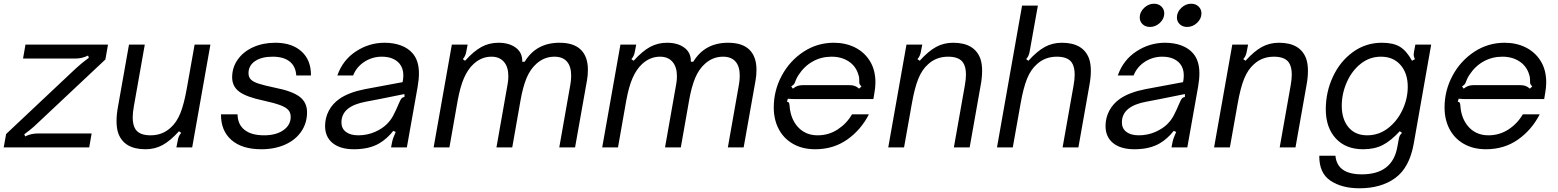

<svg xmlns="http://www.w3.org/2000/svg" viewBox="-27 -793 8380 1033"><path d="M-7 0 6 -72 362 -407Q407 -450 451 -482L447 -494Q427 -485 411.5 -481.5Q396 -478 375 -478H97L110 -553H554L540 -473L193 -147Q176 -130 154.5 -111Q133 -92 104 -71L108 -59Q127 -68 143.5 -71.5Q160 -75 180 -75H466L453 0Z M609 -77Q600 -104 600 -141Q600 -178 608 -220L667 -553H752L693 -220Q687 -187 687 -161Q687 -119 703 -96Q725 -65 783 -65Q847 -65 891 -106Q923 -134 943 -183Q963 -232 978 -317L1020 -553H1105L1007 0H922L929 -36Q933 -62 948 -78L936 -87Q889 -35 847.5 -12.5Q806 10 756 10Q640 10 609 -77Z M1162 -178H1251Q1252 -123 1289 -94Q1326 -65 1394 -65Q1458 -65 1497.5 -92.5Q1537 -120 1537 -164Q1537 -187 1524 -201.5Q1511 -216 1480 -227.5Q1449 -239 1390 -252Q1299 -271 1260.5 -299.5Q1222 -328 1222 -377Q1222 -430 1252 -472.5Q1282 -515 1335 -539Q1388 -563 1454 -563Q1544 -563 1595.5 -516Q1647 -469 1646 -387H1567Q1564 -436 1531.5 -462Q1499 -488 1440 -488Q1380 -488 1345 -464Q1310 -440 1310 -399Q1310 -379 1322 -366Q1334 -353 1364.5 -343Q1395 -333 1453 -321Q1545 -303 1585 -272.5Q1625 -242 1625 -189Q1625 -131 1594 -85.5Q1563 -40 1507 -15Q1451 10 1379 10Q1275 10 1218 -40Q1161 -90 1162 -178Z M1722 -115Q1722 -159 1742 -197Q1762 -235 1799 -261Q1849 -296 1935 -313L2139 -351Q2143 -368 2143 -388Q2143 -425 2123 -450Q2091 -488 2027 -488Q1976 -488 1933.5 -460.5Q1891 -433 1873 -387H1788Q1817 -470 1888 -516.5Q1959 -563 2042 -563Q2091 -563 2130 -548.5Q2169 -534 2193 -506Q2227 -467 2227 -398Q2227 -366 2220 -326L2162 0H2077L2082 -26Q2086 -48 2102 -83L2089 -89Q2055 -46 2014 -22Q1960 10 1877 10Q1804 10 1763 -23Q1722 -56 1722 -115ZM1992 -84Q2029 -101 2051.5 -122.5Q2074 -144 2088 -170Q2102 -196 2121 -241Q2127 -256 2133 -263Q2139 -270 2149 -271V-287L2015 -260L1942 -246Q1877 -234 1844 -207Q1810 -179 1810 -134Q1810 -102 1834 -83.5Q1858 -65 1901 -65Q1949 -65 1992 -84Z M2306 0 2404 -553H2489L2482 -517Q2478 -491 2463 -475L2475 -466Q2522 -518 2563.5 -540.5Q2605 -563 2655 -563Q2712 -563 2748 -536.5Q2784 -510 2783 -461H2796Q2858 -563 2983 -563Q3060 -563 3098 -525.5Q3136 -488 3136 -418Q3136 -386 3131 -360L3067 0H2982L3042 -340Q3046 -363 3046 -386Q3046 -436 3023 -462Q3000 -488 2956 -488Q2902 -488 2860 -451Q2826 -421 2806 -373Q2786 -325 2773 -250L2729 0H2644L2704 -340Q2708 -361 2708 -383Q2708 -433 2684 -460.5Q2660 -488 2617 -488Q2563 -488 2520 -448Q2490 -420 2469.5 -373.5Q2449 -327 2435 -250L2391 0Z M3213 0 3311 -553H3396L3389 -517Q3385 -491 3370 -475L3382 -466Q3429 -518 3470.5 -540.5Q3512 -563 3562 -563Q3619 -563 3655 -536.5Q3691 -510 3690 -461H3703Q3765 -563 3890 -563Q3967 -563 4005 -525.5Q4043 -488 4043 -418Q4043 -386 4038 -360L3974 0H3889L3949 -340Q3953 -363 3953 -386Q3953 -436 3930 -462Q3907 -488 3863 -488Q3809 -488 3767 -451Q3733 -421 3713 -373Q3693 -325 3680 -250L3636 0H3551L3611 -340Q3615 -361 3615 -383Q3615 -433 3591 -460.5Q3567 -488 3524 -488Q3470 -488 3427 -448Q3397 -420 3376.5 -373.5Q3356 -327 3342 -250L3298 0Z M4136 -215Q4136 -306 4179 -386Q4222 -466 4296 -514.5Q4370 -563 4459 -563Q4522 -563 4572.5 -538Q4623 -513 4653 -465Q4683 -417 4683 -349Q4683 -322 4677 -290L4672 -260H4277Q4270 -260 4249.5 -260Q4229 -260 4212 -262L4207 -246Q4216 -244 4218 -239.5Q4220 -235 4221 -225Q4222 -215 4223 -205Q4233 -141 4272.5 -103Q4312 -65 4372 -65Q4432 -65 4480.5 -97Q4529 -129 4557 -178H4648Q4605 -94 4531 -42Q4457 10 4359 10Q4291 10 4240.5 -18.5Q4190 -47 4163 -98Q4136 -149 4136 -215ZM4239 -316Q4251 -326 4263.5 -330.5Q4276 -335 4293 -335H4541Q4560 -335 4572 -330.5Q4584 -326 4595 -316L4608 -328Q4600 -336 4598 -340.5Q4596 -345 4596 -352V-363Q4596 -379 4592 -389Q4579 -436 4540 -462Q4501 -488 4447 -488Q4392 -488 4346 -462.5Q4300 -437 4269 -389Q4260 -375 4256.5 -366Q4253 -357 4252 -355Q4249 -346 4245.5 -341Q4242 -336 4230 -328Z M4752 0 4850 -553H4935L4928 -517Q4924 -491 4909 -475L4921 -466Q4968 -518 5009.5 -540.5Q5051 -563 5101 -563Q5217 -563 5248 -476Q5257 -449 5257 -412Q5257 -375 5249 -333L5190 0H5105L5164 -333Q5170 -366 5170 -392Q5170 -434 5154 -457Q5132 -488 5074 -488Q5010 -488 4966 -447Q4934 -419 4914 -370Q4894 -321 4879 -236L4837 0Z M5337 0 5472 -763H5557L5513 -517Q5509 -491 5494 -475L5506 -466Q5553 -518 5594.5 -540.5Q5636 -563 5686 -563Q5802 -563 5833 -476Q5842 -449 5842 -412Q5842 -375 5834 -333L5775 0H5690L5749 -333Q5755 -366 5755 -392Q5755 -434 5739 -457Q5717 -488 5659 -488Q5595 -488 5551 -447Q5519 -419 5499 -370Q5479 -321 5464 -236L5422 0Z M5921 -115Q5921 -159 5941 -197Q5961 -235 5998 -261Q6048 -296 6134 -313L6338 -351Q6342 -368 6342 -388Q6342 -425 6322 -450Q6290 -488 6226 -488Q6175 -488 6132.5 -460.5Q6090 -433 6072 -387H5987Q6016 -470 6087 -516.5Q6158 -563 6241 -563Q6290 -563 6329 -548.5Q6368 -534 6392 -506Q6426 -467 6426 -398Q6426 -366 6419 -326L6361 0H6276L6281 -26Q6285 -48 6301 -83L6288 -89Q6254 -46 6213 -22Q6159 10 6076 10Q6003 10 5962 -23Q5921 -56 5921 -115ZM6191 -84Q6228 -101 6250.5 -122.5Q6273 -144 6287 -170Q6301 -196 6320 -241Q6326 -256 6332 -263Q6338 -270 6348 -271V-287L6214 -260L6141 -246Q6076 -234 6043 -207Q6009 -179 6009 -134Q6009 -102 6033 -83.5Q6057 -65 6100 -65Q6148 -65 6191 -84ZM6105 -699Q6105 -728 6128.5 -750.5Q6152 -773 6182 -773Q6206 -773 6221.5 -758Q6237 -743 6237 -721Q6237 -692 6213.5 -670Q6190 -648 6160 -648Q6136 -648 6120.5 -662.5Q6105 -677 6105 -699ZM6305 -699Q6305 -728 6328.5 -750.5Q6352 -773 6382 -773Q6406 -773 6421.5 -758Q6437 -743 6437 -721Q6437 -692 6413.5 -670Q6390 -648 6360 -648Q6336 -648 6320.5 -662.5Q6305 -677 6305 -699Z M6505 0 6603 -553H6688L6681 -517Q6677 -491 6662 -475L6674 -466Q6721 -518 6762.5 -540.5Q6804 -563 6854 -563Q6970 -563 7001 -476Q7010 -449 7010 -412Q7010 -375 7002 -333L6943 0H6858L6917 -333Q6923 -366 6923 -392Q6923 -434 6907 -457Q6885 -488 6827 -488Q6763 -488 6719 -447Q6687 -419 6667 -370Q6647 -321 6632 -236L6590 0Z M7071 45H7158Q7167 145 7300 145Q7465 145 7491 -3L7497 -36Q7500 -53 7503 -60.5Q7506 -68 7516 -78L7504 -87Q7456 -35 7412 -12.5Q7368 10 7307 10Q7213 10 7159.5 -48.5Q7106 -107 7106 -205Q7106 -298 7144.5 -380.5Q7183 -463 7252 -513Q7321 -563 7408 -563Q7470 -563 7505.5 -541Q7541 -519 7570 -466L7586 -475Q7579 -486 7579 -500Q7579 -503 7581 -517L7588 -553H7673L7579 -19Q7556 109 7480 164.5Q7404 220 7287 220Q7192 220 7131 179Q7070 138 7071 45ZM7547 -326Q7547 -399 7508 -443.5Q7469 -488 7403 -488Q7342 -488 7294 -450Q7246 -412 7219 -350.5Q7192 -289 7192 -224Q7192 -152 7228 -108.5Q7264 -65 7329 -65Q7391 -65 7440.5 -103Q7490 -141 7518.5 -201.5Q7547 -262 7547 -326Z M7745 -215Q7745 -306 7788 -386Q7831 -466 7905 -514.5Q7979 -563 8068 -563Q8131 -563 8181.5 -538Q8232 -513 8262 -465Q8292 -417 8292 -349Q8292 -322 8286 -290L8281 -260H7886Q7879 -260 7858.5 -260Q7838 -260 7821 -262L7816 -246Q7825 -244 7827 -239.5Q7829 -235 7830 -225Q7831 -215 7832 -205Q7842 -141 7881.5 -103Q7921 -65 7981 -65Q8041 -65 8089.5 -97Q8138 -129 8166 -178H8257Q8214 -94 8140 -42Q8066 10 7968 10Q7900 10 7849.5 -18.5Q7799 -47 7772 -98Q7745 -149 7745 -215ZM7848 -316Q7860 -326 7872.5 -330.5Q7885 -335 7902 -335H8150Q8169 -335 8181 -330.5Q8193 -326 8204 -316L8217 -328Q8209 -336 8207 -340.5Q8205 -345 8205 -352V-363Q8205 -379 8201 -389Q8188 -436 8149 -462Q8110 -488 8056 -488Q8001 -488 7955 -462.5Q7909 -437 7878 -389Q7869 -375 7865.5 -366Q7862 -357 7861 -355Q7858 -346 7854.5 -341Q7851 -336 7839 -328Z"/></svg>

Font: Open Sauce Sans
Style: Italic
Weight: 400
Italic angle: -10°
Designer: Alfredo Marco Pradil
Foundry: Creative Sauce Fz LLC
Version: Version 1.477